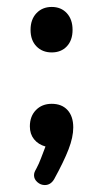

<svg xmlns="http://www.w3.org/2000/svg" viewBox="-20 -421 300 553"><path d="M129 -401Q102 -401 85 -383Q68 -365 68 -335Q68 -305 85 -287.5Q102 -270 129 -270Q156 -270 172.5 -287.5Q189 -305 189 -335Q189 -365 172.5 -383Q156 -401 129 -401ZM111 1Q104 19 98 35Q92 51 85 64Q81 71 79.5 75Q78 79 78 84Q78 95 87.5 103.5Q97 112 109 112Q126 112 136 95Q164 44 177.5 9Q191 -26 191 -54Q191 -86 174.5 -104Q158 -122 129 -122Q101 -122 83.5 -104Q66 -86 66 -57Q66 -35 78 -20Q90 -5 111 1Z"/></svg>

Font: Beiruti SemiBold
Style: Regular
Weight: 600
Designer: Arlette Boutros
Foundry: Boutros
Version: Version 1.41